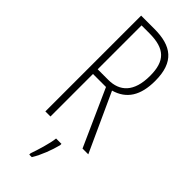

<svg xmlns="http://www.w3.org/2000/svg" viewBox="-298 -752 1012 1012"><g transform="rotate(45 208.0 -246.5)"><path d="M175 -714H77V0H115V-317H212L354 0H397L248 -326C332 -350 373 -414 373 -523C373 -664 303 -714 175 -714ZM173 -679C289 -679 335 -633 335 -523C335 -402 279 -352 194 -352H115V-679ZM258 71V61H218C214 101 191 175 178 211V221H197C224 177 246 118 258 71Z"/></g></svg>

Font: Noto Sans Sinhala UI ExtraCondensed ExtraLight
Style: Regular
Weight: 200
Width: 2
Designer: Jelle Bosma - Monotype Design Team
Foundry: Monotype Imaging Inc.
Version: Version 2.006